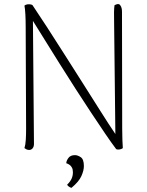

<svg xmlns="http://www.w3.org/2000/svg" viewBox="-20 -715 711 927"><path d="M121 9Q113 9 107.5 6Q102 3 98 0Q103 -15 104.5 -39.5Q106 -64 106 -94L104 -586Q104 -617 102.5 -645.5Q101 -674 98 -688Q104 -693 112.5 -694Q121 -695 128.5 -693.5Q136 -692 137 -690Q166 -647 206 -585.5Q246 -524 290 -454.5Q334 -385 379 -314.5Q424 -244 464.5 -179.5Q505 -115 537 -68L531 -602Q530 -633 530.5 -656Q531 -679 533 -690Q537 -692 542.5 -694Q548 -696 555 -695Q561 -691 565 -682Q569 -673 569 -660L570 -93Q570 -62 571 -38.5Q572 -15 573 0Q570 3 563.5 5Q557 7 551 7Q545 7 541 5Q519 -24 488 -69.5Q457 -115 420 -171Q383 -227 344 -287.5Q305 -348 267.5 -408Q230 -468 197 -521Q164 -574 139 -614L144 -20Q144 -7 137.5 1Q131 9 121 9ZM325 192Q318 190 312.5 186Q307 182 304 177Q319 162 325.5 148Q332 134 332 117Q332 103 327.5 94.5Q323 86 316 81Q309 76 300 73Q300 62 310 48Q320 34 342 34Q355 34 370 44Q385 54 385 87Q385 108 373 135Q361 162 325 192Z"/></svg>

Font: Arima Thin ExtraLight
Style: Regular
Weight: 250
Version: Version 1.100